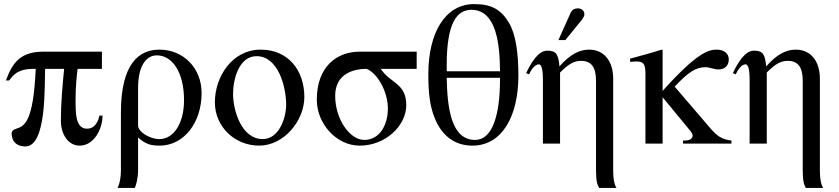

<svg xmlns="http://www.w3.org/2000/svg" viewBox="-20 -703 4110 940"><path d="M467 -137C454 -82 427 -73 405 -73C375 -73 362 -97 356 -122C350 -147 350 -184 350 -218C350 -278 356 -338 360 -366H479V-450H193C87 -450 43 -404 9 -309H25C60 -360 98 -366 155 -366C143 -107 101 -86 60 -73C46 -69 37 -61 37 -50C37 -15 57 14 104 14C210 14 197 -288 201 -366H294C287 -296 278 -199 278 -112C278 -47 313 10 370 10C441 10 482 -73 482 -137Z M572 132C572 166 566 196 556 217H640C647 203 656 167 656 131V-30C692 3 719 10 761 10C880 10 967 -102 967 -247C967 -371 877 -460 760 -460C661 -460 572 -392 572 -152ZM656 -273C656 -369 689 -432 748 -432C822 -432 881 -352 881 -212C881 -102 832 -22 760 -22C713 -22 656 -58 656 -88Z M1470 -228C1470 -358 1392 -460 1256 -460C1118 -460 1032 -329 1032 -202C1032 -82 1130 10 1249 10C1370 10 1470 -112 1470 -228ZM1381 -191C1381 -125 1346 -22 1266 -22C1163 -22 1121 -161 1121 -244C1121 -313 1149 -428 1236 -428C1343 -428 1381 -276 1381 -191Z M2020 -366V-450H1741C1629 -450 1531 -377 1531 -215C1531 -97 1627 10 1741 10C1869 10 1969 -89 1969 -188C1969 -297 1891 -294 1844 -366ZM1879 -171C1879 -96 1842 -18 1763 -18C1693 -18 1621 -119 1621 -234C1621 -346 1717 -366 1775 -366C1831 -342 1879 -252 1879 -171Z M2518 -333C2518 -443 2505 -536 2472 -591C2434 -655 2388 -683 2302 -683C2157 -683 2077 -539 2077 -340C2077 -245 2085 -184 2107 -128C2140 -43 2202 10 2293 10C2438 10 2518 -134 2518 -333ZM2167 -354V-385C2167 -595 2219 -655 2288 -655C2414 -655 2427 -476 2428 -354ZM2428 -316C2428 -140 2391 -18 2306 -18C2187 -18 2170 -179 2167 -322H2428Z M2714 -507H2748L2814 -588C2830 -607 2841 -621 2841 -633C2841 -653 2824 -662 2811 -662C2790 -662 2780 -654 2773 -639ZM2998 217C2987 199 2982 171 2982 132V-319C2982 -400 2940 -460 2864 -460C2818 -460 2772 -438 2720 -379H2719C2713 -436 2705 -455 2659 -455C2616 -455 2581 -398 2556 -345L2570 -339C2579 -358 2597 -388 2618 -388C2626 -388 2638 -379 2638 -313V0H2722V-348C2766 -392 2792 -405 2825 -405C2875 -405 2898 -374 2898 -308V131C2898 186 2905 202 2913 217Z M3561 0V-15C3516 -20 3492 -35 3456 -77L3283 -279C3350 -350 3387 -374 3434 -374C3455 -374 3475 -363 3498 -363C3519 -363 3548 -374 3548 -412C3548 -439 3527 -460 3489 -460C3449 -460 3393 -446 3224 -258V-458L3220 -460C3181 -448 3155 -440 3095 -424L3065 -416V-400C3078 -401 3087 -402 3097 -402C3131 -402 3140 -389 3140 -341V0H3224V-227L3355 -68C3365 -56 3371 -47 3371 -39C3371 -25 3357 -15 3333 -15H3324V0Z M4010 217C3999 199 3994 171 3994 132V-319C3994 -400 3952 -460 3876 -460C3830 -460 3784 -438 3732 -379H3731C3725 -436 3717 -455 3671 -455C3628 -455 3593 -398 3568 -345L3582 -339C3591 -358 3609 -388 3630 -388C3638 -388 3650 -379 3650 -313V0H3734V-348C3778 -392 3804 -405 3837 -405C3887 -405 3910 -374 3910 -308V131C3910 186 3917 202 3925 217Z"/></svg>

Font: STIX Math
Style: Regular
Weight: 400
Designer: MicroPress Inc., with final additions and corrections provided by Coen Hoffman, Elsevier (retired)
Version: Version 1.1.0